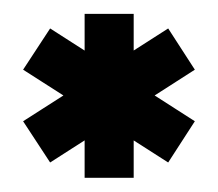

<svg xmlns="http://www.w3.org/2000/svg" viewBox="-20 -810 307 270"><path d="M216.5 -581.5 254 -639.5 50.5 -770 12.5 -712ZM50.5 -581.5 254 -712 216.5 -770 12.5 -639.5ZM99 -560H168V-790.5H99Z"/></svg>

Font: Anybody ExtraCondensed Black
Style: Regular
Weight: 900
Width: 2
Version: Version 1.113;gftools[0.9.25]